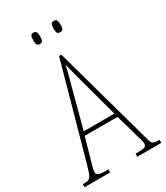

<svg xmlns="http://www.w3.org/2000/svg" viewBox="-221 -993 939 1085"><g transform="rotate(-30 248.5 -450.5)"><path d="M317 -827C333 -827 340 -835 340 -863C340 -893 333 -901 317 -901C301 -901 294 -893 294 -863C294 -835 301 -827 317 -827ZM184 -827C200 -827 207 -835 207 -863C207 -893 200 -901 184 -901C167 -901 162 -893 162 -863C162 -835 167 -827 184 -827ZM-2 0H165V-20H143C100 -20 89 -28 89 -46C89 -61 101 -101 109 -128L144 -251H358L398 -111C405 -86 414 -58 414 -48C414 -27 406 -20 362 -20H342V0H499V-20H492C458 -20 450 -25 442 -55L259 -714H244L74 -104C54 -32 47 -20 13 -20H-2ZM152 -276 214 -509C229 -567 245 -619 251 -653C259 -620 272 -570 293 -493L352 -276Z"/></g></svg>

Font: Noto Serif ExtraCondensed Thin
Style: Regular
Weight: 100
Width: 2
Designer: Monotype Design Team
Foundry: Monotype Imaging Inc.
Version: Version 2.013